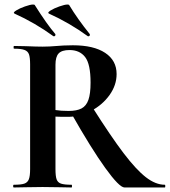

<svg xmlns="http://www.w3.org/2000/svg" viewBox="-20 -828 750 848"><path d="M295 -327 387 -356Q470 -225 525.5 -152Q581 -79 624 -45.5Q667 -12 708 -12Q710 -12 710 -6Q710 0 708 0H530Q507 0 445 -86Q383 -172 295 -327ZM495 -501Q495 -452 464 -408.5Q433 -365 383 -338.5Q333 -312 280 -312Q241 -312 225 -313V-81Q225 -50 230 -36Q235 -22 249.5 -17Q264 -12 296 -12Q298 -12 298 -6Q298 0 296 0Q263 0 244 -1L168 -2L95 -1Q75 0 41 0Q38 0 38 -6Q38 -12 41 -12Q73 -12 87.5 -17Q102 -22 107.5 -36.5Q113 -51 113 -81V-544Q113 -574 108 -588Q103 -602 88 -607.5Q73 -613 42 -613Q40 -613 40 -619Q40 -625 42 -625L95 -624Q141 -622 168 -622Q198 -622 232 -625Q243 -626 260.5 -627Q278 -628 302 -628Q394 -628 444.5 -594.5Q495 -561 495 -501ZM287 -607Q253 -607 239 -592Q225 -577 225 -542V-342Q249 -338 283 -338Q319 -338 340 -349Q361 -360 370.5 -387Q380 -414 380 -463Q380 -545 356 -576Q332 -607 287 -607ZM196 -768Q188 -772 203 -781.5Q218 -791 242 -799.5Q266 -808 278 -808Q285 -808 286 -805Q322 -745 376 -678Q377 -677 377 -674Q377 -671 374.5 -669Q372 -667 368 -668Q287 -727 196 -768ZM44 -768Q36 -772 51 -781.5Q66 -791 90 -799.5Q114 -808 126 -808Q133 -808 134 -805Q187 -721 224 -678Q225 -677 225 -675Q225 -671 222.5 -669Q220 -667 216 -668Q135 -727 44 -768Z"/></svg>

Font: Cormorant SC
Style: Bold
Weight: 700
Designer: Christian Thalmann (Catharsis Fonts)
Foundry: Catharsis Fonts
Version: Version 4.000